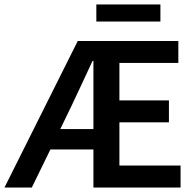

<svg xmlns="http://www.w3.org/2000/svg" viewBox="-23 -837 877 857"><path d="M297 -366 246 -261H394V-565H390Q366 -514 343 -464Q320 -414 297 -366ZM-3 0 324 -654H773V-556H510V-389H731V-291H510V-98H783V0H394V-170H202L119 0ZM407 -741V-817H693V-741Z"/></svg>

Font: Giro Sans Semibold
Style: Regular
Weight: 600
Designer: Paul D. Hunt
Foundry: Adobe Systems Incorporated
Version: Version 1.000;PS 1.0;hotconv 1.0.88;makeotf.lib2.5.647800